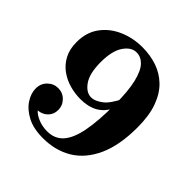

<svg xmlns="http://www.w3.org/2000/svg" viewBox="-181 -826 983 983"><g transform="rotate(45 310.0 -335.0)"><path d="M271 10Q202 10 156.5 -14Q111 -38 88 -73.5Q65 -109 65 -144Q65 -180 89 -203.5Q113 -227 146 -227Q179 -227 202 -203.5Q225 -180 225 -148Q225 -116 204 -95Q183 -74 152 -72Q166 -55 196 -42.5Q226 -30 262 -30Q316 -30 348.5 -66.5Q381 -103 395.5 -178Q410 -253 410 -370Q410 -471 395.5 -530Q381 -589 356.5 -614.5Q332 -640 300 -640Q262 -640 233.5 -598Q205 -556 205 -475Q205 -393 233.5 -352.5Q262 -312 298 -312Q325 -312 357.5 -336.5Q390 -361 420 -425V-355Q397 -309 358.5 -288Q320 -267 265 -267Q227 -267 188.5 -277.5Q150 -288 117.5 -311Q85 -334 65 -371Q45 -408 45 -460Q45 -530 80.5 -579Q116 -628 175 -654Q234 -680 303 -680Q359 -680 408 -663.5Q457 -647 494.5 -611Q532 -575 553.5 -516Q575 -457 575 -371Q575 -242 536.5 -157.5Q498 -73 430 -31.5Q362 10 271 10Z"/></g></svg>

Font: Brygada 1918
Style: Bold
Weight: 700
Designer: Mateusz Machalski | Borys Kosmynka | Przemek Hoffer
Foundry: NIEPODLEGLA 2018
Version: Version 3.006